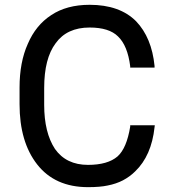

<svg xmlns="http://www.w3.org/2000/svg" viewBox="-20 -770 727 800"><path d="M625 -248 624 -240.2Q611.3 -121.1 543 -55.7Q521.5 -34.2 492.2 -18.6Q463.9 -3.9 428.7 2.9Q397.5 9.8 346.7 9.8Q209 9.8 134.8 -85Q61.5 -178.7 61.5 -335.9V-405.3Q61.5 -510.7 95.7 -586.9Q128.9 -665 193.4 -707Q257.8 -750 353.5 -750Q478.5 -750 546.9 -681.6Q612.3 -613.3 624 -495.1V-488.3H522.5V-494.1Q511.7 -580.1 471.7 -618.2Q434.6 -655.3 353.5 -655.3Q258.8 -655.3 211.9 -589.8Q164.1 -526.4 164.1 -403.3V-333Q164.1 -217.8 209 -149.4Q255.9 -83 346.7 -83Q428.7 -83 469.7 -118.2Q507.8 -152.3 522.5 -242.2V-248Z"/></svg>

Font: RobotoJAA
Style: Medium
Weight: 500
Version: Version 2.05; 2016-11-05